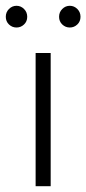

<svg xmlns="http://www.w3.org/2000/svg" viewBox="-33 -643 298 663"><path d="M-2 -558.5Q-13 -569 -13 -585Q-13 -601 -2 -612Q9 -623 24 -623Q39 -623 50 -612Q61 -601 61 -585Q61 -569 50 -558.5Q39 -548 24 -548Q9 -548 -2 -558.5ZM182 -558.5Q171 -569 171 -585Q171 -601 182 -612Q193 -623 208 -623Q223 -623 234 -612Q245 -601 245 -585Q245 -569 234 -558.5Q223 -548 208 -548Q193 -548 182 -558.5ZM90 -460H142V0H90Z"/></svg>

Font: Renner* Light
Style: Light
Weight: 300
Version: Version 003.000 ; ttfautohint (v0.97) -l 8 -r 50 -G 200 -x 1